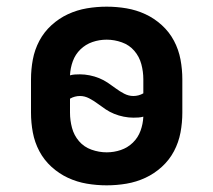

<svg xmlns="http://www.w3.org/2000/svg" viewBox="-20 -548 640 576"><path d="M300 8Q270 8 240.5 3Q211 -2 184 -14.5Q157 -27 134.5 -47.5Q112 -68 98 -94.5Q84 -121 78.5 -150.5Q73 -180 73 -210V-310Q73 -340 78.5 -369.5Q84 -399 98 -425.5Q112 -452 134.5 -472.5Q157 -493 184 -505.5Q211 -518 240.5 -523Q270 -528 300 -528Q330 -528 359.5 -523Q389 -518 416 -505.5Q443 -493 465.5 -472.5Q488 -452 502 -425.5Q516 -399 521.5 -369.5Q527 -340 527 -310V-210Q527 -180 521.5 -150.5Q516 -121 502 -94.5Q488 -68 465.5 -47.5Q443 -27 416 -14.5Q389 -2 359.5 3Q330 8 300 8ZM380 -260Q388 -260 395.5 -262Q403 -264 410 -268V-310Q410 -333 404 -355.5Q398 -378 383 -395.5Q368 -413 345.5 -421Q323 -429 300 -429Q278 -429 257.5 -422Q237 -415 221.5 -400Q206 -385 198.5 -364.5Q191 -344 190 -322Q197 -324 204.5 -324.5Q212 -325 220 -325Q234 -325 249 -322Q264 -319 277.5 -313.5Q291 -308 303 -300Q315 -292 327 -283Q339 -274 352.5 -267Q366 -260 380 -260ZM300 -91Q322 -91 342.5 -98Q363 -105 378.5 -120Q394 -135 401.5 -155.5Q409 -176 410 -198Q403 -196 395.5 -195.5Q388 -195 380 -195Q366 -195 351 -198Q336 -201 322.5 -206.5Q309 -212 297 -220Q285 -228 273 -237Q261 -246 247.5 -253Q234 -260 220 -260Q212 -260 204.5 -258Q197 -256 190 -252V-210Q190 -187 196 -164.5Q202 -142 217 -124.5Q232 -107 254.5 -99Q277 -91 300 -91Z"/></svg>

Font: Iosevka Extended
Style: Bold
Weight: 700
Width: 7
Monospace: yes
Designer: Belleve Invis
Foundry: Belleve Invis
Version: Version 32.5.0; ttfautohint (v1.8.4)